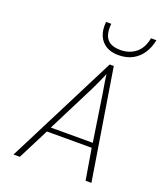

<svg xmlns="http://www.w3.org/2000/svg" viewBox="-166 -1038 969 1144"><g transform="rotate(20 319.0 -465.5)"><path d="M58 0 413 -700H439L552 0H515L482 -197H198L98 0ZM212 -227H478L432 -529Q430.5 -537.5 426.8 -559.2Q423 -581 419.5 -604Q416 -627 415 -640Q410 -627 399.5 -604Q389 -581 379 -559.5Q369 -538 365 -530ZM441 -770Q395.5 -770 363.5 -789.2Q331.5 -808.5 316.2 -844.5Q301 -880.5 306 -931H339Q332.5 -866.5 357.5 -834.8Q382.5 -803 443 -803Q499.5 -803 539.2 -834.8Q579 -866.5 591 -931H625Q617 -886.5 594.2 -850Q571.5 -813.5 533.2 -791.8Q495 -770 441 -770Z"/></g></svg>

Font: Overpass Thin
Style: Italic
Weight: 250
Italic angle: -10°
Designer: Delve Withrington, Dave Bailey, Thomas Jockin
Foundry: Delve Fonts LLC
Version: Version 4.000